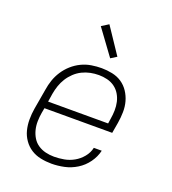

<svg xmlns="http://www.w3.org/2000/svg" viewBox="-139 -867 878 980"><g transform="rotate(20 300.0 -377.0)"><path d="M252 8Q222 8 193 2Q164 -4 140.5 -19Q117 -34 100.5 -57.5Q84 -81 77 -108.5Q70 -136 70 -166Q70 -196 75 -226L94 -336Q98 -363 107 -389.5Q116 -416 132 -440.5Q148 -465 170 -484.5Q192 -504 218 -516.5Q244 -529 272 -533.5Q300 -538 327 -538Q356 -538 385 -532Q414 -526 437 -510.5Q460 -495 475.5 -471.5Q491 -448 498.5 -421Q506 -394 505.5 -364Q505 -334 500 -304L490 -246H122L117 -219Q113 -196 112.5 -172Q112 -148 117.5 -126Q123 -104 134.5 -85Q146 -66 164.5 -53.5Q183 -41 205.5 -35.5Q228 -30 252 -30Q279 -30 306.5 -35Q334 -40 359 -54Q384 -68 403 -91Q422 -114 428 -142H471Q463 -107 441 -76.5Q419 -46 387.5 -26.5Q356 -7 321 0.5Q286 8 252 8ZM454 -284 458 -311Q462 -334 462.5 -357.5Q463 -381 458 -403Q453 -425 441.5 -444Q430 -463 412 -476Q394 -489 371.5 -494.5Q349 -500 326 -500Q303 -500 280.5 -495.5Q258 -491 236.5 -480.5Q215 -470 197 -453Q179 -436 166.5 -416Q154 -396 146.5 -374Q139 -352 135 -329L128 -284ZM350 -600 249 -738 287 -762 382 -620Z"/></g></svg>

Font: Iosevka Curly Slab XLtExObl
Style: Regular
Weight: 200
Width: 7
Italic angle: -9°
Monospace: yes
Designer: Belleve Invis
Foundry: Belleve Invis
Version: Version 11.0.0; ttfautohint (v1.8.3)